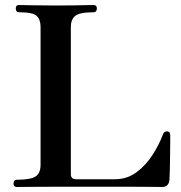

<svg xmlns="http://www.w3.org/2000/svg" viewBox="-20 -747 724 767"><path d="M48 0Q34 0 34 -13Q34 -29 48 -29Q102 -29 122 -42Q142 -55 142 -89V-640Q142 -669 126.5 -683.5Q111 -698 56 -698Q43 -698 43 -714Q43 -727 56 -727Q65 -727 107 -726Q149 -725 203 -725Q239 -725 271 -725.5Q303 -726 325.5 -726.5Q348 -727 353 -727Q367 -727 367 -714Q367 -698 353 -698Q298 -698 280.5 -683.5Q263 -669 263 -640V-51Q263 -31 284 -31H439Q488 -31 525.5 -59Q563 -87 589.5 -128.5Q616 -170 631 -210Q634 -218 639 -220.5Q644 -223 648 -222Q656 -221 658 -216.5Q660 -212 660 -207Q660 -204 660 -182Q660 -160 659.5 -129.5Q659 -99 658.5 -71Q658 -43 657 -29Q656 -16 649 -8Q642 0 628 0Q621 0 591 -0.5Q561 -1 501 -1Q441 -1 342 -1Q260 -1 196 -1Q132 -1 93.5 -0.5Q55 0 48 0Z"/></svg>

Font: Zen Antique Soft
Style: Regular
Weight: 400
Designer: Yoshimichi Ohira
Foundry: Positype
Version: Version 1.001